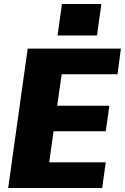

<svg xmlns="http://www.w3.org/2000/svg" viewBox="-20 -944 627 964"><path d="M185 -129H511L493 0H21L119 -700H587L570 -571H248L304 -671L257 -342L225 -413H529L511 -285H207L259 -356L213 -29ZM489 -924 467 -766H269L291 -924Z"/></svg>

Font: Pathway Extreme SemiCondensed ExtraBold
Style: Italic
Weight: 800
Width: 4
Italic angle: -8°
Version: Version 1.001;gftools[0.9.26]